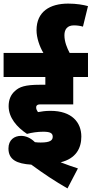

<svg xmlns="http://www.w3.org/2000/svg" viewBox="-20 -916 509 1067"><path d="M220 -184C261 -184 273 -175 273 -156C273 -136 258 -124 207 -124C198 -124 187 -124 174 -126C151 -149 124 -161 97 -161C60 -161 27 -139 27 -91C27 -28 74 -6 154 -1C219 47 288 93 355 131L413 20C387 12 351 -1 317 -14C402 -35 432 -92 432 -157C432 -236 379 -300 261 -300C232 -300 213 -297 191 -293C185 -302 181 -309 181 -319C181 -324 182 -328 185 -330C189 -335 195 -336 211 -336H387V-488H469V-622H367C353 -648 338 -684 338 -720C338 -753 354 -775 391 -775C409 -775 428 -772 441 -768L469 -882C444 -889 406 -896 359 -896C258 -896 183 -852 183 -748C183 -706 200 -657 221 -622H0V-488H232V-445H202C119 -445 88 -433 64 -411C39 -390 28 -360 28 -326C28 -262 74 -209 130 -172C156 -179 189 -184 220 -184Z"/></svg>

Font: Noto Sans Condensed Black
Style: Regular
Weight: 900
Width: 3
Designer: Monotype Design Team
Foundry: Monotype Imaging Inc.
Version: Version 2.013